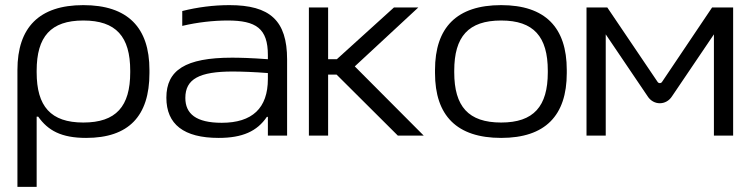

<svg xmlns="http://www.w3.org/2000/svg" viewBox="-20 -529 2925 749"><path d="M563 -244V-256C563 -422 478 -509 305 -509C133 -509 48 -422 48 -256V200H123V-74H129C167 -20 219 9 316 9C482 9 563 -76 563 -244ZM123 -247V-253C123 -386 178 -449 305 -449C433 -449 488 -386 488 -253V-247C488 -114 433 -51 305 -51C178 -51 123 -114 123 -247Z M875 -509C813 -509 751 -501 691 -486V-428C750 -442 813 -449 868 -449C979 -449 1025 -418 1025 -314V-298C959 -303 912 -304 885 -304C703 -304 629 -255 629 -148C629 -44 697 9 833 9C926 9 983 -17 1021 -73H1025V0H1100V-297C1100 -449 1033 -509 875 -509ZM703 -147C703 -221 758 -250 888 -250C921 -250 975 -248 1025 -244V-221C1025 -107 964 -50 845 -50C745 -50 703 -85 703 -147Z M1185 -500V0H1260V-238H1293L1532 0H1633L1364 -270L1612 -500H1517L1294 -298H1260V-500Z M1677 -256V-244C1677 -78 1762 9 1935 9C2107 9 2191 -78 2191 -244V-256C2191 -422 2107 -509 1935 -509C1762 -509 1677 -422 1677 -256ZM1752 -247V-253C1752 -386 1807 -449 1935 -449C2062 -449 2117 -386 2117 -253V-247C2117 -114 2062 -51 1935 -51C1807 -51 1752 -114 1752 -247Z M2268 -500V0H2343V-395L2506 -154C2529 -117 2579 -117 2602 -154L2765 -395V0H2840V-500H2758L2563 -210C2559 -203 2549 -203 2545 -210L2349 -500Z"/></svg>

Font: LT Wave Light
Style: Regular
Weight: 300
Designer: Daniel Lyons
Version: Version 2.5 (Glyphs App)